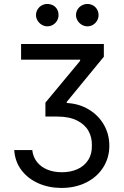

<svg xmlns="http://www.w3.org/2000/svg" viewBox="-20 -926 616 956"><path d="M288.1 -68.4Q331.1 -68.4 365.2 -83.5Q399.4 -98.6 418.9 -128.9Q438.5 -159.2 437.5 -201.2Q438.5 -242.2 420.4 -274.4Q402.3 -306.6 363.3 -326.2Q324.2 -345.7 263.7 -345.7H206.1V-415L378.9 -623V-628.9H85V-707H497.1V-643.6L312.5 -418.9V-413.1Q373 -410.2 421.4 -381.3Q469.7 -352.5 497.1 -305.2Q524.4 -257.8 524.4 -200.2Q524.4 -140.6 494.1 -92.8Q463.9 -44.9 409.7 -17.6Q355.5 9.8 286.1 9.8Q223.6 9.8 171.4 -13.2Q119.1 -36.1 86.9 -78.6Q54.7 -121.1 50.8 -178.7H140.6Q144.5 -144.5 164.1 -119.6Q183.6 -94.7 215.8 -81.5Q248 -68.4 288.1 -68.4ZM159.2 -850.6Q159.2 -866.2 167 -878.9Q174.8 -891.6 187.5 -898.9Q200.2 -906.2 214.8 -906.2Q231.4 -906.2 244.1 -899.4Q256.8 -892.6 264.2 -879.9Q271.5 -867.2 271.5 -850.6Q271.5 -835.9 264.2 -823.2Q256.8 -810.5 244.1 -802.7Q231.4 -794.9 214.8 -794.9Q201.2 -794.9 188 -802.7Q174.8 -810.5 167 -823.7Q159.2 -836.9 159.2 -850.6ZM358.4 -850.6Q358.4 -866.2 366.2 -878.9Q374 -891.6 387.2 -898.9Q400.4 -906.2 415 -906.2Q430.7 -906.2 443.4 -898.9Q456.1 -891.6 463.4 -878.9Q470.7 -866.2 470.7 -850.6Q470.7 -835.9 463.4 -823.2Q456.1 -810.5 443.4 -802.7Q430.7 -794.9 415 -794.9Q400.4 -794.9 387.2 -802.7Q374 -810.5 366.2 -823.7Q358.4 -836.9 358.4 -850.6Z"/></svg>

Font: Pretendard GOV Variable
Style: Regular
Weight: 400
Designer: Base glyphs from Inter by Rasmus Andersson; Hangul glyphs from Noto Sans CJK(Source Han Sans) by Jang Soo-young and Kang
Foundry: Kil Hyung-jin
Version: Version 1.307;Glyphs 3.2 (3192)